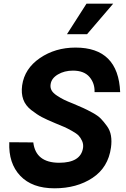

<svg xmlns="http://www.w3.org/2000/svg" viewBox="-20 -1020 687 1050"><path d="M453.1 -1000H599.1L456.1 -833H346.2ZM30.8 -242.2 162.1 -241.2Q175.3 -130.4 303.2 -129.9Q421.4 -129.9 434.1 -210.9Q437 -231 429 -249Q420.9 -267.1 409.9 -278.6Q398.9 -290 373 -304.4Q347.2 -318.8 332 -325.4Q316.9 -332 282.2 -346.2Q236.3 -365.2 209.7 -379.2Q183.1 -393.1 151.1 -418Q119.1 -442.9 107.2 -476.3Q95.2 -509.8 101.1 -553.2Q114.3 -645 198.2 -702.4Q282.2 -759.8 393.1 -759.8Q627 -759.8 637.2 -516.1H497.1Q499 -564 469.5 -598.9Q439.9 -633.8 378.9 -633.8Q332 -633.8 296.6 -612.8Q261.2 -591.8 256.8 -559.1Q253.9 -541 262 -526.1Q270 -511.2 291.5 -497.1Q313 -482.9 330.6 -474.4Q348.1 -465.8 382.8 -452.1Q418 -437 436 -429Q454.1 -420.9 485.1 -404.1Q516.1 -387.2 532 -370.6Q547.9 -354 564.9 -330.6Q582 -307.1 586.9 -277.6Q591.8 -248 586.9 -212.9Q571.8 -104 485.8 -47.1Q399.9 9.8 277.8 9.8Q155.8 9.8 90.8 -58.6Q25.9 -127 30.8 -242.2Z"/></svg>

Font: Oakes Grotesk
Style: Bold Italic
Weight: 700
Designer: Samuel Oakes
Foundry: Samuel Oakes
Version: Version 1.0 | wf-rip DC20170320